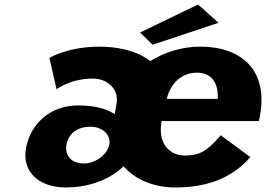

<svg xmlns="http://www.w3.org/2000/svg" viewBox="-20 -813 1175 848"><path d="M598.7 -669.5 653.8 -615.4 945.5 -712.3 854.7 -793ZM273.8 -175C282.7 -225.4 324.5 -253.4 378.8 -253.4C433 -253.4 470.4 -217 463 -175C455.6 -133 404.4 -91 350.1 -91C295.9 -91 264.9 -124.6 273.8 -175ZM716.7 -376.4C731.7 -441.8 779.7 -492 850.1 -492C910.1 -492 945.7 -451.6 941.7 -376.4ZM229.8 -418.8C229.8 -418.8 289.8 -466 391.1 -466C447.2 -466 507.2 -425.6 494.8 -355L486.6 -308.4C464.7 -324.4 416.1 -347.4 324.8 -347.4C200.2 -347.4 113.4 -263.7 94.8 -158.2C76 -51.5 154.6 15 271 15C441.7 15 525.7 -79 525.7 -79C575.5 -21 656.9 15 755 15C886.5 15 1001.5 -22 1085.6 -119L954.9 -215.6C892.5 -143.3 860.6 -126 794.8 -126C742.9 -126 673.6 -164.8 693.6 -278.4H1122.9C1125.2 -285 1127.4 -297.2 1128.8 -305C1164 -504.9 1044.7 -607 864.6 -607C785 -607 706.9 -583 643.3 -543C583.8 -592 489.6 -607 421.4 -607C277.4 -607 198.2 -557 198.2 -557Z"/></svg>

Font: Hussar Wysoki
Style: Obl
Weight: 700
Foundry: Cannot Into Space Fonts
Version: Version 0.92